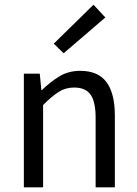

<svg xmlns="http://www.w3.org/2000/svg" viewBox="-20 -801 587 821"><path d="M82 0V-486.1H150L156.9 -416H159.6Q194.7 -450.7 233.8 -474.4Q273 -498.1 322.7 -498.1Q400 -498.1 435.6 -449.5Q471.1 -401 471.1 -308V0H388.9V-297.4Q388.9 -365.6 367.4 -396.1Q345.9 -426.7 297.2 -426.7Q259.9 -426.7 230.6 -407.8Q201.3 -389 164.3 -352V0ZM252.2 -573.3 209.9 -614.3 379.9 -780.8 430.4 -726.2Z"/></svg>

Font: Source Sans 3 Variable
Style: Regular
Weight: 200
Designer: Paul D. Hunt
Foundry: Adobe Systems Incorporated
Version: Version 3.026